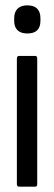

<svg xmlns="http://www.w3.org/2000/svg" viewBox="-20 -697 203 717"><path d="M51 0Q43 0 43 -10V-478Q43 -488 51 -488H112Q119 -488 119 -478V-10Q119 0 112 0ZM82 -572Q58 -572 45.5 -584Q33 -596 33 -619V-629Q33 -652 45.5 -664.5Q58 -677 82 -677Q107 -677 119 -664.5Q131 -652 131 -629V-619Q131 -596 119 -584Q107 -572 82 -572Z"/></svg>

Font: Sofia Sans Extra Condensed Medium
Style: Regular
Weight: 500
Version: Version 4.100